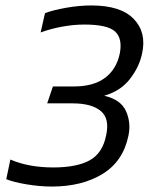

<svg xmlns="http://www.w3.org/2000/svg" viewBox="-20 -674 554 704"><path d="M170 10Q126 10 78 2Q30 -6 3 -17L18 -89Q53 -74 92.5 -67Q132 -60 175 -60Q261 -60 308.5 -86Q356 -112 369 -177Q383 -239 349.5 -267Q316 -295 246 -295H153L174 -357H251Q323 -357 365 -388.5Q407 -420 419 -477Q430 -532 402.5 -558Q375 -584 289 -584Q249 -584 206.5 -576Q164 -568 129 -555L145 -626Q175 -637 222.5 -645.5Q270 -654 315 -654Q423 -654 470.5 -604.5Q518 -555 501 -478Q491 -429 456.5 -384.5Q422 -340 362 -323Q423 -309 442 -266.5Q461 -224 451 -177Q432 -83 356.5 -36.5Q281 10 170 10Z"/></svg>

Font: Kanit Light
Style: Italic
Weight: 300
Italic angle: -12°
Designer: Katatrad Team
Foundry: CadsonDemak
Version: Version 2.000; ttfautohint (v1.8.3)